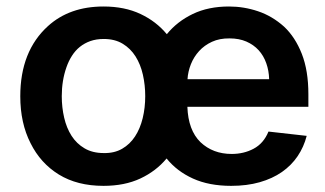

<svg xmlns="http://www.w3.org/2000/svg" viewBox="-20 -573 1021 603"><path d="M706 10.7Q636.4 10.7 585.9 -12.3Q535.5 -35.2 503.2 -75.3Q470.2 -35.5 420.8 -12.4Q371.4 10.7 305 10.7Q222.7 10.7 164.8 -24.9Q107.2 -60.4 76 -123.2Q43.7 -186.4 43.7 -270.6Q43.7 -412.3 130.7 -491.1Q198.5 -552.6 305 -552.6Q371.4 -552.6 421.2 -529.1Q470.9 -505.7 503.9 -465.6Q536.6 -505.7 585.4 -529.1Q634.2 -552.6 699.2 -552.6Q746.1 -552.6 790.5 -537.6Q834.9 -522.7 872.2 -489.3Q907.3 -456.3 927.9 -403.8Q948.5 -351.2 948.5 -277V-237.6H568.5Q571 -164.1 609.7 -126.4Q648.8 -89.5 707.7 -89.5Q745.7 -89.5 776.3 -105.8Q807.9 -122.5 823.2 -159.8L943.2 -146.3Q934.3 -111.5 914.8 -82.6Q895.2 -53.6 865.4 -32.8Q835.6 -12.1 795.6 -0.7Q755.7 10.7 706 10.7ZM305.8 -92.3Q339.1 -91.6 363.6 -105.8Q388.1 -120 404.1 -144.5Q420.1 -169 428.1 -201.7Q436.1 -234.4 436.1 -271Q436.1 -305.8 428.8 -338.2Q421.5 -370.7 405.7 -395.8Q389.9 -420.8 365.2 -435.7Q340.6 -450.6 305.8 -450.6Q282.7 -450.6 264 -444.1Q245.4 -437.5 230.8 -425.8Q216.3 -414.1 205.8 -397.5Q195.3 -381 188.6 -361.5Q174 -320 174 -271Q174 -235.8 181.5 -203.5Q188.9 -171.2 204.7 -146.5Q220.5 -121.8 245.6 -107.1Q270.6 -92.3 305.8 -92.3ZM825.3 -324.2Q824.6 -351.2 816.2 -374.6Q807.9 -398.1 792.3 -415.3Q776.6 -432.5 753.7 -442.5Q730.8 -452.4 701 -452.4Q669.7 -452.8 645.8 -441.8Q621.8 -430.8 605.3 -412.6Q588.8 -394.5 579.5 -371.3Q570.3 -348 568.9 -324.2Z"/></svg>

Font: Linik Sans SemiBold
Style: Regular
Weight: 600
Designer: Fonts by Rasmus Andersson / Changes by Cristiano Sobral with parts from Marc Monis
Foundry: rsms
Version: Version 3.020; ttfautohint (v1.6)